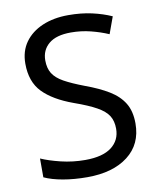

<svg xmlns="http://www.w3.org/2000/svg" viewBox="-83 -789 714 865"><g transform="rotate(-10 274.5 -357.0)"><path d="M502 -191Q502 -96 433 -43Q364 10 247 10Q187 10 136 1Q85 -8 51 -24V-110Q87 -94 140.5 -81Q194 -68 251 -68Q331 -68 371.5 -99Q412 -130 412 -183Q412 -218 397 -242Q382 -266 345.5 -286.5Q309 -307 244 -330Q153 -363 106.5 -411Q60 -459 60 -542Q60 -599 89 -639.5Q118 -680 169.5 -702Q221 -724 288 -724Q347 -724 396 -713Q445 -702 485 -684L457 -607Q420 -623 376.5 -634Q333 -645 286 -645Q219 -645 185 -616.5Q151 -588 151 -541Q151 -505 166 -481Q181 -457 215 -438Q249 -419 307 -397Q370 -374 413.5 -347.5Q457 -321 479.5 -284Q502 -247 502 -191Z"/></g></svg>

Font: Noto Sans Takri
Style: Regular
Weight: 400
Designer: Monotype Design Team
Foundry: Monotype Imaging Inc.
Version: Version 2.003; ttfautohint (v1.8.4.7-5d5b)